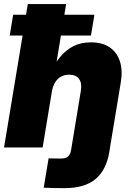

<svg xmlns="http://www.w3.org/2000/svg" viewBox="-20 -748 665 974"><path d="M306.6 206.5Q274.9 206.5 246.8 205.8Q218.8 205.1 201.7 204.1L226.6 55.2Q236.3 55.7 253.2 55.9Q270 56.2 290.5 56.2Q313 56.2 325 45.9Q336.9 35.6 340.3 14.2L342.8 0H538.1L534.7 22.5Q519.5 114.3 464.6 160.4Q409.7 206.5 306.6 206.5ZM242.7 -280.8 196.3 0H0.5L121.1 -727.5H315.4L258.3 -380.9H234.4Q257.3 -424.8 285.4 -459.2Q313.5 -493.7 351.6 -513.4Q389.6 -533.2 441.4 -533.2Q499 -533.2 536.1 -508.1Q573.2 -482.9 588.1 -437.3Q603 -391.6 592.8 -330.1L538.1 0H342.8L390.1 -287.1Q396.5 -326.2 381.1 -347.7Q365.7 -369.1 330.6 -369.1Q307.6 -369.1 289.6 -359.4Q271.5 -349.6 259.5 -329.8Q247.6 -310.1 242.7 -280.8ZM29.3 -567.9 46.9 -673.3H459L441.4 -567.9Z"/></svg>

Font: Inter 28pt Black
Style: Italic
Weight: 900
Italic angle: -9.3988°
Designer: Rasmus Andersson
Foundry: rsms
Version: Version 4.001;git-66647c0bb